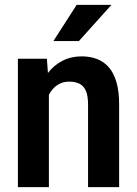

<svg xmlns="http://www.w3.org/2000/svg" viewBox="-20 -770 565 790"><path d="M181.2 -415.5V0H53.7V-528.3H172.9ZM160.6 -283.2 123.5 -282.7Q123 -340.8 136.7 -387.7Q150.4 -434.6 176 -468.3Q201.7 -502 237.1 -520Q272.5 -538.1 315.9 -538.1Q350.6 -538.1 378.9 -527.3Q407.2 -516.6 427.7 -493.2Q448.2 -469.7 459.2 -431.9Q470.2 -394 470.2 -338.9V0H342.3V-339.4Q342.3 -375.5 333.5 -396Q324.7 -416.5 307.4 -425.3Q290 -434.1 264.6 -434.1Q239.3 -434.1 219.7 -422.4Q200.2 -410.6 187 -389.9Q173.8 -369.1 167 -341.8Q160.2 -314.5 160.6 -283.2ZM199.7 -601.1 295.4 -750H438.5L304.7 -601.1Z"/></svg>

Font: Roboto SemiCondensed SemiBold
Style: Regular
Weight: 600
Width: 4
Designer: Christian Robertson
Foundry: Google
Version: Version 3.009; 2024